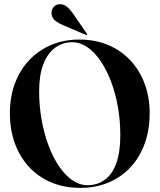

<svg xmlns="http://www.w3.org/2000/svg" viewBox="-20 -902 775 932"><path d="M365 -710Q441.5 -710 504.2 -683.8Q567 -657.5 612.2 -609.5Q657.5 -561.5 682 -496Q706.5 -430.5 706.5 -352.5Q706.5 -271 682.2 -204.2Q658 -137.5 613 -89.5Q568 -41.5 506.2 -15.8Q444.5 10 370 10Q293 10 230.2 -16Q167.5 -42 122.2 -90.2Q77 -138.5 52.5 -205.2Q28 -272 28 -353Q28 -432.5 52.8 -498Q77.5 -563.5 122.8 -611Q168 -658.5 229.5 -684.2Q291 -710 365 -710ZM564 -245.5Q564 -318 552 -384.8Q540 -451.5 518.2 -508.2Q496.5 -565 467.2 -607.5Q438 -650 403.2 -673.5Q368.5 -697 330.5 -697Q283 -697 246.8 -669.8Q210.5 -642.5 190.2 -589.8Q170 -537 170 -460Q170 -387 182.2 -319.2Q194.5 -251.5 216.2 -194Q238 -136.5 267.2 -93.8Q296.5 -51 331.5 -27Q366.5 -3 404.5 -3Q453.5 -3 489.5 -29.8Q525.5 -56.5 544.8 -110.5Q564 -164.5 564 -245.5ZM331.5 -840 401 -739.5Q402 -738 402.8 -736.2Q403.5 -734.5 402.5 -733.5Q401.5 -732 399.2 -732.2Q397 -732.5 396 -733L287 -779.5Q265.5 -788.5 248 -801.8Q230.5 -815 230 -840Q229.5 -854 240.2 -867.5Q251 -881 270 -881.5Q286.5 -882.5 301.8 -871.5Q317 -860.5 331.5 -840Z"/></svg>

Font: Fraunces 120pt SemiBold
Style: Regular
Weight: 600
Version: Version 1.000;[b76b70a41]